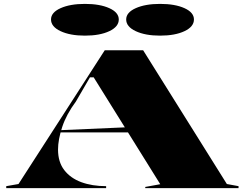

<svg xmlns="http://www.w3.org/2000/svg" viewBox="-20 -966 1257 986"><path d="M12 0V-10L75 -21L518 -708H715L1145 -21L1205 -10V0H726V-6L803 -20L461 -569H442L370 -445Q321 -379 299.5 -314Q278 -249 278 -198Q278 -134 310 -92.5Q342 -51 397.5 -30.5Q453 -10 525 -10V0ZM256 -286V-296L645 -313V-286ZM802 -946Q879 -946 927.5 -924Q976 -902 976 -866Q976 -829 927.5 -806Q879 -783 802 -783Q726 -783 677 -806Q628 -829 628 -866Q628 -902 677 -924Q726 -946 802 -946ZM416 -946Q493 -946 541.5 -924Q590 -902 590 -866Q590 -829 541.5 -806Q493 -783 416 -783Q340 -783 291 -806Q242 -829 242 -866Q242 -902 291 -924Q340 -946 416 -946Z"/></svg>

Font: Kalnia Expanded SemiBold
Style: Regular
Weight: 600
Width: 7
Designer: Frida Medrano
Foundry: Frida Medrano
Version: Version 1.105